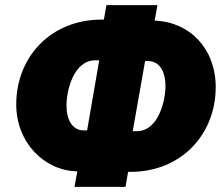

<svg xmlns="http://www.w3.org/2000/svg" viewBox="-20 -725 867 745"><path d="M269 0H467L477 -58H485C686 -58 817 -206 817 -387C817 -535 718 -639 582 -645H580L591 -705H393L383 -649H375C174 -649 43 -501 43 -320C43 -174 149 -63 280 -60ZM238 -317C238 -372 265 -493 352 -491H365L318 -219H304C262 -220 238 -257 238 -317ZM495 -216 543 -488H556C598 -487 622 -450 622 -390C622 -335 595 -214 508 -216Z"/></svg>

Font: Fixel Display Black
Style: Italic
Weight: 900
Italic angle: -10°
Designer: AlfaBravo + MacPaw
Foundry: Kyrylo Tkachov, Marchela Mozhyna, Serhii Makarenko, Maria Weinstein, Zakhar Kryvoshyya
Version: Version 1.210;Glyphs 3.2 (3217)